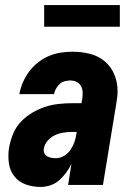

<svg xmlns="http://www.w3.org/2000/svg" viewBox="-20 -733 540 761"><path d="M141 8Q110 8 82 -2Q54 -12 36.5 -34.5Q19 -57 15 -87.5Q11 -118 16 -148Q21 -175 31.5 -201.5Q42 -228 62 -249.5Q82 -271 107.5 -286Q133 -301 159 -309.5Q185 -318 212.5 -321Q240 -324 266 -324H303L306 -341Q308 -355 307.5 -368Q307 -381 301 -392Q295 -403 283.5 -408.5Q272 -414 259 -414Q248 -414 236.5 -411Q225 -408 216.5 -400Q208 -392 202 -381.5Q196 -371 194 -360H57V-361Q61 -384 71 -407Q81 -430 96 -450Q111 -470 131.5 -486Q152 -502 175 -511.5Q198 -521 221.5 -524.5Q245 -528 268 -528Q304 -528 337 -519.5Q370 -511 395 -490Q420 -469 433 -438Q446 -407 446 -372Q446 -360 444.5 -347.5Q443 -335 441 -323L388 0H250L263 -83Q254 -65 242 -48.5Q230 -32 214.5 -18.5Q199 -5 179.5 1.5Q160 8 141 8ZM202 -106Q219 -106 234.5 -115.5Q250 -125 260 -140Q270 -155 275.5 -171.5Q281 -188 283 -204L284 -210H266Q249 -210 232 -207.5Q215 -205 198.5 -197.5Q182 -190 169.5 -176Q157 -162 154 -145Q152 -135 155.5 -126.5Q159 -118 167 -113.5Q175 -109 184 -107.5Q193 -106 202 -106ZM155 -627V-713H455V-627Z"/></svg>

Font: Iosevka Term Curly Hv Obl
Style: Regular
Weight: 900
Italic angle: -9°
Designer: Belleve Invis
Foundry: Belleve Invis
Version: Version 32.3.0